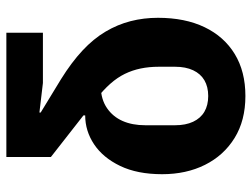

<svg xmlns="http://www.w3.org/2000/svg" viewBox="-114 -666 792 604"><g transform="rotate(-90 282.0 -364.0)"><path d="M310 -443Q271 -442 244 -423.5Q217 -405 203.5 -374.5Q190 -344 190 -303V-209Q190 -176 201 -152.5Q212 -129 232.5 -117Q253 -105 282 -105Q311 -105 331.5 -117Q352 -129 363 -152.5Q374 -176 374 -209V-261Q374 -291 368.5 -317.5Q363 -344 351.5 -367.5Q340 -391 320.5 -413Q301 -435 274 -456L90 -600V-740H481V-625H323L230 -636V-632L335 -568Q388 -535 425 -500.5Q462 -466 484.5 -428Q507 -390 517.5 -349Q528 -308 528 -263Q528 -178 498.5 -116.5Q469 -55 414 -21.5Q359 12 282 12Q205 12 150 -22Q95 -56 65.5 -115Q36 -174 36 -250Q36 -328 62 -382Q88 -436 130 -464Q172 -492 221 -492V-514Z"/></g></svg>

Font: IBM Plex Sans
Style: Bold
Weight: 700
Designer: Mike Abbink, Paul van der Laan, Pieter van Rosmalen
Foundry: Bold Monday
Version: Version 3.201